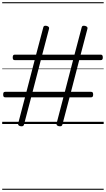

<svg xmlns="http://www.w3.org/2000/svg" viewBox="-20 -1130 965 1750"><path d="M166 20Q140 14 146 -6L208 -243H28Q17 -243 13 -249Q9 -255 9 -268Q9 -282 13 -287.5Q17 -293 28 -293H221L296 -582H115Q105 -582 100.5 -587.5Q96 -593 96 -606Q96 -620 100.5 -626Q105 -632 115 -632H309L375 -882Q379 -900 406 -894Q432 -887 427 -868L365 -632H659L725 -882Q729 -900 756 -894Q782 -887 777 -868L715 -632H898Q908 -632 912.5 -626Q917 -620 917 -606Q917 -593 912.5 -587.5Q908 -582 898 -582H702L627 -293H810Q820 -293 824.5 -287.5Q829 -282 829 -268Q829 -255 824.5 -249Q820 -243 810 -243H614L548 8Q543 25 516 20Q503 17 498 10.5Q493 4 496 -6L558 -243H264L198 8Q193 25 166 20ZM277 -293H571L646 -582H352ZM0 590H925V600H0ZM0 -20H925V0H0ZM0 -505H925V-500H0ZM0 -1110H925V-1100H0Z"/></svg>

Font: Playwrite FR Moderne Guides
Style: Regular
Weight: 400
Designer: Veronika Burian, José Scaglione
Foundry: TypeTogether
Version: Version 1.003